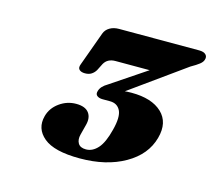

<svg xmlns="http://www.w3.org/2000/svg" viewBox="-65 -778 593 527"><g transform="rotate(15 232.0 -514.5)"><path d="M254.5 -525.7 247.1 -534.4Q256.4 -536.9 267.5 -538.3Q278.7 -539.7 291.6 -539.7Q349.6 -539.7 378.2 -512.6Q406.9 -485.5 394.2 -439.2Q380.5 -388.5 328.1 -358.7Q275.8 -328.8 200.4 -328.8Q127.6 -328.8 97.8 -353.8Q67.9 -378.8 77.9 -416.1Q84.3 -440.1 105.8 -455.6Q127.2 -471 153.1 -471Q178.8 -471 189.2 -457.3Q199.6 -443.5 193.5 -421.4L186.1 -392.8Q182.2 -377.8 188.1 -367.5Q194.1 -357.1 210.7 -357.1Q229.3 -357.1 244.3 -373.8Q259.2 -390.5 268.7 -428.5Q278.8 -467 270.1 -484.5Q261.4 -501.9 240.2 -501.9H219.4Q209.2 -501.9 203.4 -506.6Q197.7 -511.2 200.8 -520.7Q203 -527.9 208.4 -533.7Q213.8 -539.5 223.2 -545L370.4 -643.8L365.1 -612.4H226.6Q204 -612.4 194.4 -595.4L184.2 -575.2Q179.5 -567.4 172.3 -562.8Q165.1 -558.1 154.1 -558.1Q143.1 -558.1 137.8 -563.3Q132.5 -568.5 136.7 -579.1L171.9 -676Q176 -687.1 187 -693.6Q198 -700.1 213.2 -700.1H441Q453.8 -700.1 459.7 -694.3Q465.6 -688.5 462.6 -679.5Q460.7 -672.5 452.5 -666.1Q444.4 -659.7 428.8 -650.9Z"/></g></svg>

Font: Fraunces Wonky
Style: Italic
Weight: 900
Italic angle: -16°
Version: Version 1.000;[b76b70a41]